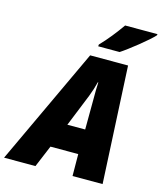

<svg xmlns="http://www.w3.org/2000/svg" viewBox="-192 -1037 956 1135"><g transform="rotate(15 285.5 -470.0)"><path d="M309 -780H440C484 -808 599 -899 628 -933L629 -940H431C396 -890 352 -834 310 -791ZM-58 0H134L190 -134H360L361 0H545L509 -716H277ZM253 -285 333 -483C345 -514 354 -542 362 -574H365C363 -542 363 -511 363 -479L362 -285Z"/></g></svg>

Font: Noto Sans UI SemiCondensed Black
Style: Italic
Weight: 900
Width: 4
Italic angle: -372°
Designer: Monotype Design Team
Foundry: Monotype Imaging Inc.
Version: Version 1.901